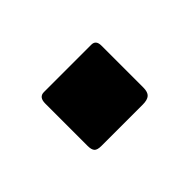

<svg xmlns="http://www.w3.org/2000/svg" viewBox="-39 -521 295 295"><g transform="rotate(-45 108.0 -373.5)"><path d="M169 -331Q169 -321 164.5 -317Q160 -313 150 -313H60Q51 -313 48 -316.5Q45 -320 45 -328V-420Q45 -434 56 -434H159Q169 -434 169 -422Z"/></g></svg>

Font: n
Style: Regular
Weight: 500
Designer: Pablo Impallari, Rodrigo Fuenzalida
Foundry: Impallari Type
Version: Version 1.002; ttfautohint (v1.5)